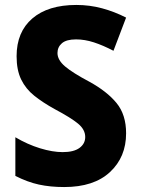

<svg xmlns="http://www.w3.org/2000/svg" viewBox="-20 -746 570 775"><path d="M239 9Q183 9 137 -1Q91 -11 42 -36V-192Q91 -163 141.5 -147.5Q192 -132 233 -132Q278 -132 301 -149Q324 -166 324 -193Q324 -223 295 -247Q266 -271 200 -306Q153 -332 118.5 -359.5Q84 -387 65.5 -425Q47 -463 47 -519Q47 -617 110.5 -671.5Q174 -726 288 -726Q342 -726 392 -712.5Q442 -699 489 -675L438 -541Q396 -563 359 -575Q322 -587 287 -587Q248 -587 230 -571.5Q212 -556 212 -532Q212 -504 242.5 -478Q273 -452 341 -416Q412 -377 450.5 -330Q489 -283 489 -208Q489 -112 424 -51.5Q359 9 239 9Z"/></svg>

Font: Noto Sans Mono Condensed Black
Style: Regular
Weight: 900
Width: 3
Designer: Monotype Design Team
Foundry: Monotype Imaging Inc.
Version: Version 2.014